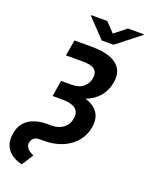

<svg xmlns="http://www.w3.org/2000/svg" viewBox="-216 -1034 1038 1351"><g transform="rotate(20 303.0 -358.0)"><path d="M173.8 -727.5H305.2Q388.7 -727.5 443.4 -706.8Q498 -686 521.5 -645.3Q544.9 -604.5 534.7 -543.5Q524.4 -482.4 487.1 -437.7Q449.7 -393.1 388.7 -369.4Q327.6 -345.7 246.1 -345.7H168.9L182.6 -427.7H258.3Q316.9 -427.7 348.4 -454.1Q379.9 -480.5 386.7 -521.5Q394 -564.9 369.4 -586.4Q344.7 -607.9 285.2 -608.4H153.3ZM176.8 -386.7H249.5Q383.8 -386.7 449.5 -338.9Q515.1 -291 500 -197.3Q489.3 -133.8 450 -87.2Q410.6 -40.5 349.9 -15.4Q289.1 9.8 213.4 9.8H183.6Q154.3 9.8 138.7 22.5Q123 35.2 119.6 55.7Q116.2 74.7 124 89.1Q131.8 103.5 146.5 114Q161.1 124.5 178.7 132.3L123 218.8Q76.7 208 43.9 183.8Q11.2 159.7 -2.9 122.6Q-17.1 85.4 -8.8 36.1Q2.9 -37.1 56.4 -73.2Q109.9 -109.4 192.9 -109.4H224.1Q260.3 -109.4 288.3 -121.3Q316.4 -133.3 334.5 -155.8Q352.5 -178.2 357.4 -210.4Q365.7 -260.7 333.7 -284.2Q301.8 -307.6 234.9 -307.6H163.1ZM344.2 -935.1 410.2 -865.2 499 -935.1H617.7L617.2 -930.2L442.4 -793H354L223.1 -930.2L224.1 -935.1Z"/></g></svg>

Font: Inter 28pt
Style: Bold Italic
Weight: 700
Italic angle: -9.3988°
Designer: Rasmus Andersson
Foundry: rsms
Version: Version 4.001;git-66647c0bb